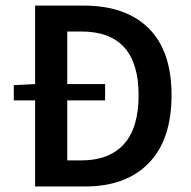

<svg xmlns="http://www.w3.org/2000/svg" viewBox="-20 -674 689 694"><path d="M29.8 -311V-366.2L106.9 -370.1V-653.8H282.2Q434.6 -653.8 517.3 -571.8Q600.1 -489.7 600.1 -330.1Q600.1 -169.4 517.8 -84.7Q435.5 0 288.1 0H106.9V-311ZM223.1 -94.2H273.9Q374.5 -94.2 427.7 -152.8Q481 -211.4 481 -330.1Q481 -560.1 273.9 -560.1H223.1V-370.1H359.9V-311H223.1Z"/></svg>

Font: Toshiba Sans Medium
Style: Regular
Weight: 500
Designer: Paul D. Hunt
Foundry: Toshiba Corporation
Version: Version 2.020;PS 2.0;hotconv 1.0.86;makeotf.lib2.5.63406